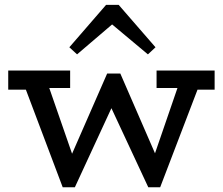

<svg xmlns="http://www.w3.org/2000/svg" viewBox="-20 -763 924 796"><path d="M14.1 -391.2V-470.5H270.8V-398.3H125.7L122.1 -391.2ZM240 13.5 75.4 -422.8H175.7L305.5 -48.7L283.2 13.5ZM272.4 13.5 239.6 -36.1 424.2 -458H451.8L466.8 -368.3L290.3 13.5ZM594.8 13.5 416.8 -368.3 441.8 -458H478.9L656.8 -48.7L636.8 13.5ZM626.5 13.5 591.2 -36.1 725.7 -427.2H812.6L644 13.5ZM629.1 -398.3V-470.5H869.8V-391.2H761.9L758.3 -398.3ZM299.5 -537.6 267.5 -567 419.7 -742.7H472.1L624.7 -567L593.2 -537.6L444.8 -661.7Z"/></svg>

Font: BioRhyme ExtraBold
Style: Regular
Weight: 800
Designer: Aoife Mooney
Foundry: Aoife Mooney Type
Version: Version 1.600;gftools[0.9.33]